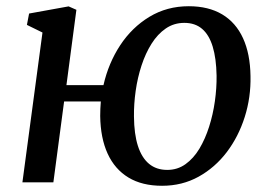

<svg xmlns="http://www.w3.org/2000/svg" viewBox="-20 -586 866 617"><path d="M193.5 -312.5H312.5Q328.5 -383 366.2 -440.5Q404 -498 460.2 -532Q516.5 -566 586.5 -566Q650 -566 694 -539.8Q738 -513.5 761 -463.2Q784 -413 785 -341.5Q786.5 -273.5 766.5 -210.2Q746.5 -147 708.8 -97.2Q671 -47.5 618.2 -18.2Q565.5 11 501 11Q436.5 11 392.8 -15.5Q349 -42 326 -92Q303 -142 302 -213Q302 -224.5 302.5 -236.5Q303 -248.5 304 -260H186L151.5 0H52L116.5 -481.5L66.5 -506L73.5 -542.5L200.5 -565.5L225.5 -554.5ZM572.5 -512.5Q539 -512.5 512.8 -494.5Q486.5 -476.5 467 -445.5Q447.5 -414.5 434.8 -375.5Q422 -336.5 416 -294Q410 -251.5 410.5 -211.5Q411 -155 423.2 -117Q435.5 -79 459 -59.5Q482.5 -40 517.5 -40Q550.5 -40 576.2 -58.5Q602 -77 620.8 -108.2Q639.5 -139.5 652 -178.8Q664.5 -218 670.5 -260.5Q676.5 -303 676 -343Q675 -398.5 663.5 -436.2Q652 -474 629.5 -493.2Q607 -512.5 572.5 -512.5Z"/></svg>

Font: Merriweather 24pt
Style: Italic
Weight: 400
Italic angle: -7.8°
Designer: Eben Sorkin
Foundry: Eben Sorkin
Version: Version 2.101